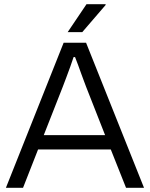

<svg xmlns="http://www.w3.org/2000/svg" viewBox="-20 -888 709 908"><path d="M8 0 281 -686H387L661 0H576L504 -181H160L89 0ZM187 -249H477L387 -478Q384 -486 378 -502Q372 -518 364.5 -538.5Q357 -559 349.5 -580Q342 -601 335 -618H328Q322 -599 312.5 -573Q303 -547 293.5 -521.5Q284 -496 277 -478ZM300 -736 389 -868H479L480 -865L369 -736Z"/></svg>

Font: Archivo SemiBold Light
Style: Regular
Weight: 300
Version: Version 2.001